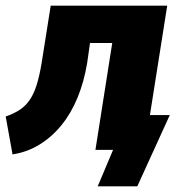

<svg xmlns="http://www.w3.org/2000/svg" viewBox="-26 -526 667 674"><path d="M317 128 371 0H319L338 -122H570L456 128ZM18 16 -6 -117Q23 -127 44 -141Q65 -155 79.5 -177Q94 -199 103.5 -230.5Q113 -262 120 -304L152 -506H561L481 0H309L368 -375H290L280 -305Q269 -239 246.5 -184Q224 -129 190.5 -87.5Q157 -46 113.5 -19Q70 8 18 16Z"/></svg>

Font: Nunito Sans 7pt Condensed Black
Style: Italic
Weight: 900
Width: 3
Italic angle: -9°
Designer: Vernon Adams
Foundry: Vernon Adams
Version: Version 3.101;gftools[0.9.27]